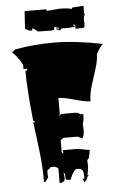

<svg xmlns="http://www.w3.org/2000/svg" viewBox="-64 -973 699 1082"><g transform="rotate(-5 285.5 -431.5)"><path d="M393.6 -814.9Q373 -811 352.3 -811.3Q331.5 -811.5 321 -811.5Q310.5 -811.5 310.5 -805.7Q310.5 -803.2 311 -802.7L299.8 -801.3L298.3 -805.7Q287.1 -805.7 287.1 -812.5V-818.8L298.3 -807.6L299.8 -818.8H287.1L288.1 -823.2L275.4 -821.3L274.4 -807.6Q262.7 -804.7 260.3 -804.7L182.6 -805.7L153.3 -828.1Q153.3 -814 142.1 -814Q130.9 -814 110.8 -828.1L117.2 -926.8H238.8Q238.8 -917.5 248 -917.5L312 -923.3Q357.4 -923.3 384.3 -916L385.7 -923.3L450.2 -928.2V-886.7L454.1 -874L449.7 -875Q445.8 -864.7 445.8 -851.6L446.8 -826.2Q446.8 -814.5 443.4 -804.7L394 -802.7Q394.5 -804.7 394.5 -815.9Q394.5 -827.1 385.3 -827.1L381.3 -826.2ZM415 -116.2 406.2 -71.3 396 -59.6 397 -22.5Q397 -10.3 391.6 14.4Q386.2 39.1 385.3 44.4L369.6 64.5L360.4 42Q369.6 42.5 369.6 46.9Q370.6 44.9 370.6 25.4Q370.6 5.9 364.7 -4.6Q358.9 -15.1 335 -15.1Q324.7 -15.1 318.1 -5.9Q311.5 3.4 308.8 7.1Q306.2 10.7 301.8 20.5Q296.9 32.2 292 43.5L291 42Q269.5 42 266.8 38.1Q264.2 34.2 264.2 7.8L256.3 -2.9L260.3 29.3Q260.3 55.2 229.5 55.2V-26.9Q218.3 -38.6 203.1 -38.6Q188 -38.6 186 -37.6L175.8 -26.9Q166 -26.9 166 -8.5Q166 9.8 168 18.6L150.4 42H141.1L142.1 22Q142.1 -59.6 127.9 -167.5Q113.8 -275.4 111.3 -297.9H122.1L111.3 -308.6Q92.3 -491.2 92.3 -591.8H102.5V-602.5H82.5V-626Q63 -666.5 23.9 -704.6H32.7L43 -715.8Q146.5 -735.8 264.4 -735.8Q382.3 -735.8 541 -704.6Q521.5 -687.5 501.5 -648.9Q501.5 -613.8 486.8 -568.4Q472.2 -522.9 457.5 -475.8Q442.9 -428.7 442.9 -388.2Q414.1 -388.2 353.8 -405.5Q293.5 -422.9 264.2 -422.9V-331.5L256.3 -320.3L272.9 -331.5H352.5Q369.1 -331.5 379.4 -320.3H396Q396 -283.7 388.2 -263.2Q390.1 -243.7 390.1 -223.6Q390.1 -203.6 379.4 -184.1L352.5 -196.3H272.9L256.3 -184.1V-116.2L264.2 -106V-127.4H344.2Q353.5 -127.4 377.9 -121.8Q402.3 -116.2 415 -116.2ZM387.7 37.6Q387.2 24.4 394.5 23.4H396Q396 25.9 392.1 30.3Q388.2 34.7 387.7 37.6ZM386.7 42 385.7 42.5Z"/></g></svg>

Font: Butcherman Caps
Style: Regular
Weight: 400
Version: Version 001.003